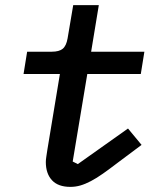

<svg xmlns="http://www.w3.org/2000/svg" viewBox="-20 -718 640 750"><path d="M255 12Q207 12 183 -14Q159 -40 159 -85Q159 -94 161 -106.5Q163 -119 165 -133L214 -429H72L86 -516H182Q211 -516 225 -527.5Q239 -539 244 -568L266 -698H366L336 -516H544L530 -429H321L264 -87L284 -77L480 -216L533 -152L442 -84Q408 -58 382.5 -40Q357 -22 335 -10.5Q313 1 294 6.5Q275 12 255 12Z"/></svg>

Font: IBM Plex Mono Medm
Style: Italic
Weight: 500
Italic angle: -9°
Monospace: yes
Designer: Mike Abbink, Paul van der Laan, Pieter van Rosmalen
Foundry: Bold Monday
Version: Version 2.3